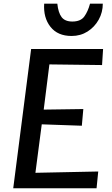

<svg xmlns="http://www.w3.org/2000/svg" viewBox="-20 -1010 601 1030"><path d="M51 0 147 -747H533L527.5 -661L245 -664.5L214.5 -422L427 -425L419 -335.5L204 -343L170 -83L507 -90L498 0ZM364 -817Q289.5 -817 250.8 -866Q212 -915 217 -990.5H287.5Q292.5 -942 310.5 -918.2Q328.5 -894.5 368 -894.5Q413 -894.5 432.5 -921.8Q452 -949 463 -990.5H531.5Q531.5 -944 509.5 -904.5Q487.5 -865 449.8 -841Q412 -817 364 -817Z"/></svg>

Font: Merriweather Sans Italic
Style: Regular
Weight: 400
Italic angle: -7.5°
Designer: Eben Sorkin
Foundry: Eben Sorkin
Version: Version 1.008; ttfautohint (v1.7.19-72a1) -l 8 -r 50 -G 200 